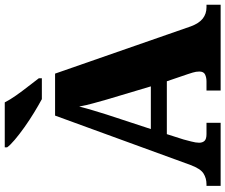

<svg xmlns="http://www.w3.org/2000/svg" viewBox="-92 -880 971 828"><g transform="rotate(-90 394.0 -465.5)"><path d="M7 0V-61H14Q40 -61 60.5 -74Q81 -87 97 -130L310 -714H491L695 -128Q708 -93 728.5 -77Q749 -61 777 -61H788V0H418V-61H458Q474 -61 487 -67Q500 -73 500 -92Q500 -106 495.5 -120.5Q491 -135 489 -141L458 -232H230L207 -160Q204 -148 198.5 -127.5Q193 -107 193 -93Q193 -78 201 -69.5Q209 -61 230 -61H279V0ZM252 -301H436L379 -492Q372 -518 363.5 -547.5Q355 -577 349 -610Q341 -578 332 -548.5Q323 -519 315 -493ZM381 -771Q355 -785 323 -804.5Q291 -824 260 -846Q229 -868 205.5 -888Q182 -908 173 -921V-931H367Q378 -909 397 -882Q416 -855 436.5 -829Q457 -803 471 -784V-771Z"/></g></svg>

Font: Noto Serif Tamil Black
Style: Italic
Weight: 900
Italic angle: -12°
Designer: Indian Type Foundry, Tom Grace, and the Monotype Design Team
Foundry: Monotype Imaging Inc.
Version: Version 2.003; ttfautohint (v1.8.4.7-5d5b)